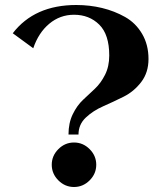

<svg xmlns="http://www.w3.org/2000/svg" viewBox="-20 -732 656 768"><path d="M294 -194H254Q254 -240 271 -275Q288 -310 312 -332.5Q336 -355 359.5 -377Q383 -399 400 -432.5Q417 -466 417 -510Q417 -594 377 -633.5Q337 -673 276 -673Q220 -673 177 -637Q134 -601 113 -539L31 -599Q118 -712 285 -712Q339 -712 388.5 -700Q438 -688 480.5 -664Q523 -640 548.5 -596.5Q574 -553 574 -496Q574 -442 545 -404Q516 -366 475 -345.5Q434 -325 393 -307Q352 -289 323 -261.5Q294 -234 294 -194ZM338.5 -135.5Q365 -109 365 -73Q365 -37 338.5 -10.5Q312 16 276 16Q240 16 213.5 -10.5Q187 -37 187 -73Q187 -109 213.5 -135.5Q240 -162 276 -162Q312 -162 338.5 -135.5Z"/></svg>

Font: Uncial Antiqua
Style: Regular
Weight: 400
Designer: Astigmatic (AOETI)
Foundry: Astigmatic (AOETI)
Version: Version 1.000